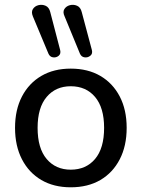

<svg xmlns="http://www.w3.org/2000/svg" viewBox="-20 -788 603 817"><path d="M281 9Q209 9 156 -22Q103 -53 73.5 -110Q44 -167 44 -244Q44 -321 73.5 -377.5Q103 -434 156 -465Q209 -496 281 -496Q354 -496 407 -465Q460 -434 489.5 -377.5Q519 -321 519 -244Q519 -167 489.5 -110Q460 -53 407 -22Q354 9 281 9ZM281 -66Q346 -66 384.5 -111.5Q423 -157 423 -244Q423 -330 384.5 -375.5Q346 -421 281 -421Q217 -421 178.5 -375.5Q140 -330 140 -244Q140 -157 178.5 -111.5Q217 -66 281 -66ZM320 -560 255 -718Q246 -737 254 -749.5Q262 -762 277.5 -766Q293 -770 308 -763.5Q323 -757 328 -736L371 -575Q375 -559 364 -550.5Q353 -542 339.5 -544Q326 -546 320 -560ZM186 -560 120 -718Q112 -737 120 -749.5Q128 -762 143.5 -766Q159 -770 174 -763.5Q189 -757 194 -736L236 -575Q240 -559 229.5 -550.5Q219 -542 205.5 -544Q192 -546 186 -560Z"/></svg>

Font: Chiron GoRound TC
Style: Regular
Weight: 400
Designer: Ryoko NISHIZUKA 西塚涼子 (kana, bopomofo & ideographs); Paul D. Hunt (Latin, Greek & Cyrillic); Sandoll Communications 산돌커뮤니
Foundry: Adobe
Version: Version 1.000;hotconv 1.1.1;makeotfexe 2.6.0